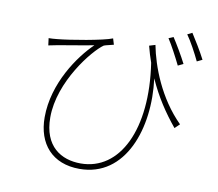

<svg xmlns="http://www.w3.org/2000/svg" viewBox="-88 -896 1175 1036"><g transform="rotate(10 500.0 -377.5)"><path d="M866 -618C846 -658 809 -720 788 -752L762 -741C784 -708 817 -645 837 -604ZM666 -683C674 -652 683 -622 693 -594C747 -237 626 7 412 7C306 7 208 -50 208 -210C208 -406 367 -601 425 -641C437 -646 466 -651 478 -655L468 -688C419 -668 239 -638 173 -632C156 -630 137 -629 125 -629L130 -590C148 -594 166 -597 180 -600C223 -608 315 -622 375 -634C295 -557 178 -392 178 -205C178 -60 261 37 411 37C662 37 759 -245 724 -514C767 -418 818 -342 878 -269L904 -294C782 -415 721 -579 699 -693ZM858 -779C882 -746 913 -688 934 -644L963 -658C941 -701 905 -760 884 -792Z"/></g></svg>

Font: Noto Sans Japanese Thin
Style: Regular
Weight: 100
Designer: Ryoko NISHIZUKA (kana & ideographs); Paul D. Hunt (Latin, Greek & Cyrillic); Wenlong ZHANG (bopomofo); Sandoll Communica
Foundry: Adobe Systems Incorporated
Version: Version 1.000;PS 1;hotconv 1.0.78;makeotf.lib2.5.61930